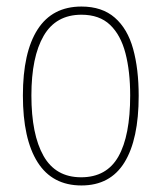

<svg xmlns="http://www.w3.org/2000/svg" viewBox="-20 -650 495 587"><path d="M404 -357Q404 -224 360.5 -153.5Q317 -83 229 -83Q140 -83 95 -154Q50 -225 50 -358Q50 -490 95 -560Q140 -630 229 -630Q292 -630 331 -596Q370 -562 387 -500.5Q404 -439 404 -357ZM76 -358Q76 -239 113 -173.5Q150 -108 228 -108Q306 -108 342 -171.5Q378 -235 378 -358Q378 -432 363.5 -487.5Q349 -543 316.5 -574Q284 -605 229 -605Q151 -605 113.5 -540.5Q76 -476 76 -358Z"/></svg>

Font: Noto Sans Telugu UI Condensed Thin
Style: Regular
Weight: 100
Width: 3
Designer: Jelle Bosma - Monotype Design Team
Foundry: Monotype Imaging Inc.
Version: Version 2.005; ttfautohint (v1.8.4.7-5d5b)